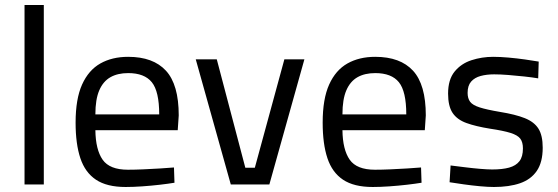

<svg xmlns="http://www.w3.org/2000/svg" viewBox="-20 -737 2231 767"><path d="M78 0V-717H155V0Z M482 10Q407 10 363.5 -19Q320 -48 301 -105Q282 -162 282 -247Q282 -342 308 -399.5Q334 -457 381 -483.5Q428 -510 492 -510Q592 -510 643 -454.5Q694 -399 694 -276L690 -217H361Q362 -139 390 -99Q418 -59 491 -59Q519 -59 552.5 -60.5Q586 -62 619 -64Q652 -66 675 -68L677 -7Q653 -3 618.5 1Q584 5 548 7.5Q512 10 482 10ZM361 -280H616Q616 -372 586.5 -408.5Q557 -445 492 -445Q450 -445 421 -428.5Q392 -412 376.5 -376Q361 -340 361 -280Z M902 0 762 -500H846L960 -67H998L1116 -500H1196L1056 0Z M1469 10Q1394 10 1350.5 -19Q1307 -48 1288 -105Q1269 -162 1269 -247Q1269 -342 1295 -399.5Q1321 -457 1368 -483.5Q1415 -510 1479 -510Q1579 -510 1630 -454.5Q1681 -399 1681 -276L1677 -217H1348Q1349 -139 1377 -99Q1405 -59 1478 -59Q1506 -59 1539.5 -60.5Q1573 -62 1606 -64Q1639 -66 1662 -68L1664 -7Q1640 -3 1605.5 1Q1571 5 1535 7.5Q1499 10 1469 10ZM1348 -280H1603Q1603 -372 1573.5 -408.5Q1544 -445 1479 -445Q1437 -445 1408 -428.5Q1379 -412 1363.5 -376Q1348 -340 1348 -280Z M1953 10Q1930 10 1897.5 7Q1865 4 1833 -0.5Q1801 -5 1776 -9L1780 -76Q1805 -73 1836.5 -69Q1868 -65 1898 -62.5Q1928 -60 1946 -60Q1987 -60 2014 -67.5Q2041 -75 2055 -93Q2069 -111 2069 -144Q2069 -169 2058.5 -183Q2048 -197 2019.5 -206Q1991 -215 1937 -223Q1881 -232 1843.5 -245.5Q1806 -259 1788 -286Q1770 -313 1770 -363Q1770 -419 1796 -451Q1822 -483 1863.5 -496.5Q1905 -510 1950 -510Q1978 -510 2011.5 -507Q2045 -504 2077 -499.5Q2109 -495 2132 -491L2130 -424Q2106 -428 2074 -431.5Q2042 -435 2010 -437.5Q1978 -440 1954 -440Q1924 -440 1900 -433.5Q1876 -427 1862 -411Q1848 -395 1848 -366Q1848 -344 1858 -330.5Q1868 -317 1896 -308Q1924 -299 1977 -290Q2039 -280 2076.5 -265Q2114 -250 2131 -223Q2148 -196 2148 -147Q2148 -89 2124.5 -54.5Q2101 -20 2057.5 -5Q2014 10 1953 10Z"/></svg>

Font: Cairo Play
Style: Regular
Weight: 400
Designer: Mohamed Gaber, Accademia di Belle Arti di Urbino
Foundry: Kief Type Foundry, Accademia di Belle Arti di Urbino
Version: Version 3.119